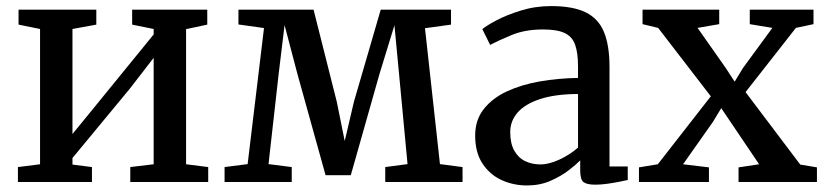

<svg xmlns="http://www.w3.org/2000/svg" viewBox="-20 -584 2650 616"><path d="M37.5 0V-48L108.5 -57V-491L39.5 -505V-553H289V-505L212.5 -491V-154L284 -241.5L473 -473.5V-491L404 -505V-553H645V-505L577 -490.5V-57L648 -48V0H398V-48L473 -57V-398.5L396.5 -299.5L212.5 -77V-56L275 -48V0Z M700.5 0V-48L774.5 -57.5L827 -494L745 -505.5V-553H986L1060.5 -257.5L1086 -131.5L1115.5 -257.5L1201.5 -553H1427V-505L1343.5 -493.5L1391.5 -57.5L1464 -48V0H1216V-48L1287.5 -57.5L1260.5 -344.5L1245.5 -503L1197.5 -346.5L1105.5 -22H1024.5L934 -347.5L893 -503.5L874 -346.5L841.5 -57.5L916 -48V0Z M1671 11Q1626.5 11 1588.8 -6.5Q1551 -24 1527.8 -59.5Q1504.5 -95 1504.5 -149Q1504.5 -199 1532 -234Q1559.5 -269 1606.2 -290.8Q1653 -312.5 1712 -322.8Q1771 -333 1834.5 -334V-370.5Q1834.5 -415 1825 -441Q1815.5 -467 1791.2 -478.2Q1767 -489.5 1722 -489.5Q1664 -489.5 1620.5 -471.2Q1577 -453 1552.5 -440L1527.5 -490.5Q1538 -500 1571 -517.8Q1604 -535.5 1650.5 -550Q1697 -564.5 1748.5 -564.5Q1818 -564.5 1859 -544.5Q1900 -524.5 1917.8 -481.2Q1935.5 -438 1935.5 -369V-50H1994V-6.5Q1983 -4 1965 -0.5Q1947 3 1927 5.8Q1907 8.5 1890 8.5Q1863.5 8.5 1852.5 0.5Q1841.5 -7.5 1841.5 -37V-69.5Q1829.5 -57 1805 -38Q1780.5 -19 1746.5 -4Q1712.5 11 1671 11ZM1714 -56.5Q1741.5 -56.5 1775.2 -72.2Q1809 -88 1834.5 -110.5V-282.5Q1760.5 -282 1712.2 -266Q1664 -250 1640.5 -222.8Q1617 -195.5 1617 -160.5Q1617 -124 1629.8 -101Q1642.5 -78 1664.5 -67.2Q1686.5 -56.5 1714 -56.5Z M2090.5 -57 2260.5 -275 2091.5 -494.5 2041.5 -506.5V-553H2287.5V-506.5L2218 -494.5L2308 -366.5L2337 -322L2363.5 -365.5L2458 -494.5L2385.5 -506.5V-553H2590V-506.5L2533.5 -494.5L2372 -288.5L2547.5 -56L2601 -47V0H2349.5V-47L2415.5 -57L2325 -191L2294 -237L2267 -192.5L2171.5 -57L2254.5 -47V0H2030V-47Z"/></svg>

Font: Merriweather 24pt
Style: Regular
Weight: 400
Designer: Eben Sorkin
Foundry: Eben Sorkin
Version: Version 2.100